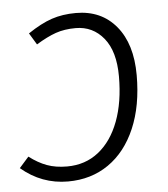

<svg xmlns="http://www.w3.org/2000/svg" viewBox="-49 -575 549 626"><g transform="rotate(-5 226.0 -261.5)"><path d="M402 -315Q402 -215 370.5 -141.5Q339 -68 282 -28.5Q225 11 149 11Q63 11 -4 -46L27 -81Q56 -59 84.5 -48.5Q113 -38 150 -38Q210 -38 253.5 -72.5Q297 -107 320.5 -169.5Q344 -232 344 -316Q344 -398 308.5 -441.5Q273 -485 217 -485Q180 -485 151.5 -475Q123 -465 87 -443L64 -481Q107 -510 142.5 -522Q178 -534 222 -534Q305 -534 353.5 -475.5Q402 -417 402 -315Z"/></g></svg>

Font: Fira Sans Condensed Light
Style: Italic
Weight: 300
Width: 3
Italic angle: -8°
Designer: Carrois Corporate & Edenspiekermann AG
Foundry: Carrois Corporate GbR & Edenspiekermann AG
Version: Version 4.203